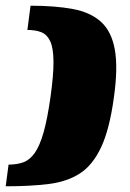

<svg xmlns="http://www.w3.org/2000/svg" viewBox="-28 -555 455 673"><path d="M79 -535Q165 -535 227 -523.5Q289 -512 326 -478.5Q363 -445 374.5 -381Q386 -317 371 -212Q356 -102 326.5 -39Q297 24 252 53Q207 82 142.5 90Q78 98 -8 98L2 22Q31 22 53.5 14Q76 6 93.5 -18.5Q111 -43 124.5 -90Q138 -137 149 -215Q160 -293 159.5 -340Q159 -387 148 -410.5Q137 -434 117 -442Q97 -450 68 -450Z"/></svg>

Font: Genos Thin Black
Style: Italic
Weight: 900
Italic angle: -8°
Version: Version 1.010